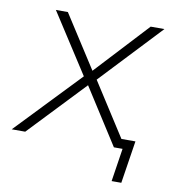

<svg xmlns="http://www.w3.org/2000/svg" viewBox="-78 -548 670 742"><g transform="rotate(10 256.5 -177.0)"><path d="M-6 0 233 -250 82 -484H129L262 -277L454 -484H508L284 -246L418 -37H473L447 130H409L429 0H395L255 -219L47 0Z"/></g></svg>

Font: Nunito Sans ExtraLight
Style: Italic
Weight: 200
Italic angle: -9°
Designer: Vernon Adams
Foundry: Vernon Adams
Version: Version 3.006; ttfautohint (v1.8.3)